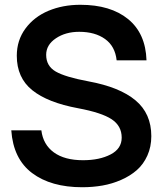

<svg xmlns="http://www.w3.org/2000/svg" viewBox="-20 -764 684 798"><path d="M314 -744.1Q439.5 -744.1 512.5 -684.6Q585.4 -625 588.9 -513.2H464.8Q458.5 -571.8 416.7 -601.8Q375 -631.8 309.1 -631.8Q252.4 -631.8 212.2 -604.7Q171.9 -577.6 171.9 -536.1Q171.9 -489.7 211.4 -466.8Q251 -443.8 348.1 -425.8Q477.5 -401.9 543.2 -346.9Q608.9 -292 608.9 -198.2Q608.9 -153.8 592.5 -117.4Q576.2 -81.1 548.6 -56.9Q521 -32.7 483.6 -16.4Q446.3 0 406 7.1Q365.7 14.2 321.8 14.2Q191.9 14.2 113.5 -44.7Q35.2 -103.5 26.9 -222.2H151.9Q159.2 -163.1 203.9 -130.6Q248.5 -98.1 325.2 -98.1Q393.6 -98.1 439.7 -122.1Q485.8 -146 485.8 -191.9Q485.8 -240.7 444.1 -268.3Q402.3 -295.9 305.2 -314Q178.2 -337.4 114 -389.2Q49.8 -440.9 49.8 -532.2Q49.8 -596.7 85.9 -645.5Q122.1 -694.3 181.6 -719.2Q241.2 -744.1 314 -744.1Z"/></svg>

Font: Nacelle SemiBold
Style: Regular
Weight: 600
Designer: Sora Sagano
Foundry: Sora Sagano
Version: Version 1.000;FEAKit 1.0